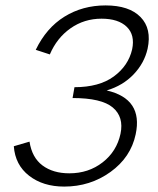

<svg xmlns="http://www.w3.org/2000/svg" viewBox="-20 -684 582 709"><path d="M525 -504Q513 -451 473.5 -409.5Q434 -368 374 -350Q509 -319 481 -188Q463 -103 388 -49Q313 5 217 5Q139 5 87.5 -35Q36 -75 31 -144L89 -161Q98 -102 137 -73Q176 -44 236 -44Q307 -44 359 -84.5Q411 -125 425 -190Q438 -252 396.5 -287Q355 -322 248 -322L255 -362Q346 -362 400 -401.5Q454 -441 468 -502Q479 -555 448 -585Q417 -615 355 -615Q291 -615 240.5 -579.5Q190 -544 164 -483L112 -500Q151 -581 218 -622.5Q285 -664 370 -664Q457 -664 499 -621Q541 -578 525 -504Z"/></svg>

Font: EauTestText Semilight
Style: Italic
Weight: 300
Italic angle: -12°
Designer: Christian Thalmann (Catharsis Fonts)
Version: Version 0.001;PS 000.001;hotconv 1.0.88;makeotf.lib2.5.64775